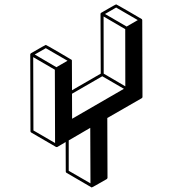

<svg xmlns="http://www.w3.org/2000/svg" viewBox="-20 -853 772 858"><path d="M390.6 -15.6H389.2L387.7 -16.1V-16.6H387.2L277.3 -80.6Q273.9 -82.5 273.9 -86.4L273.4 -218.3L236.3 -196.3L234.4 -195.8Q231.4 -195.8 230 -196.3H229.5V-196.8L119.6 -260.7Q116.2 -262.7 116.2 -266.1L115.2 -609.9Q115.7 -613.3 118.7 -615.2Q182.6 -652.3 184.6 -652.3Q186.5 -652.3 242.7 -619.6L298.8 -586.4L299.8 -585.9V-585.4H300.3L300.8 -584.5L301.3 -582.5L301.8 -449.7L430.2 -523.9L429.2 -791.5H429.7V-792.5Q429.7 -793.5 430.2 -793.9Q430.7 -794.9 431.4 -795.4Q432.1 -795.9 464.8 -814.7Q497.6 -833.5 499 -833.5Q500.5 -833.5 556.6 -801Q612.8 -768.6 612.8 -768.1L613.8 -767.6V-767.1H614.3L614.7 -766.1L615.2 -764.2L615.7 -763.2L616.7 -419.9Q616.7 -416 613.3 -414.1L459.5 -325.7L460.4 -58.6Q460 -54.7 457 -52.7Q392.6 -15.6 390.6 -15.6ZM545.9 -734.4 595.7 -763.2 499 -819.3 449.2 -790.5ZM540 -467.3 539.6 -722.7 442.9 -779.3 443.4 -523.9ZM302.2 -322.3 533.7 -456.1 437 -512.2 301.8 -434.1ZM226.1 -213.9 225.1 -541.5 128.4 -597.7 129.4 -270ZM231.9 -552.7 281.7 -581.5 184.6 -637.7 135.3 -609.4ZM384.3 -33.7 383.3 -281.7 287.1 -225.6V-89.8Z"/></svg>

Font: 3D Isometric
Style: Bold
Weight: 700
Designer: GGBotNet
Foundry: GGBotNet
Version: 1.14